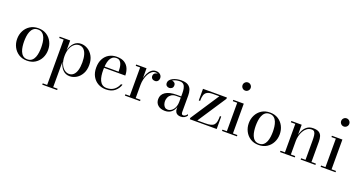

<svg xmlns="http://www.w3.org/2000/svg" viewBox="-51 -1589 4989 2670"><g transform="rotate(20 2444.0 -254.0)"><path d="M281 10Q210.5 10 159 -23Q107.5 -56 79.5 -110.5Q51.5 -165 51.5 -230Q51.5 -295 79.5 -349.5Q107.5 -404 159 -436.8Q210.5 -469.5 281 -469.5Q351.5 -469.5 402.8 -436.8Q454 -404 481.8 -349.5Q509.5 -295 509.5 -230Q509.5 -165 481.8 -110.5Q454 -56 402.8 -23Q351.5 10 281 10ZM281 -9.5Q321 -9.5 346.2 -30.5Q371.5 -51.5 384.8 -84.8Q398 -118 402.8 -156.5Q407.5 -195 407.5 -230Q407.5 -265.5 402.8 -303.8Q398 -342 384.8 -375.2Q371.5 -408.5 346.2 -429.5Q321 -450.5 281 -450.5Q240.5 -450.5 215.5 -429.5Q190.5 -408.5 177.2 -375.2Q164 -342 159.2 -303.8Q154.5 -265.5 154.5 -230Q154.5 -195 159.2 -156.5Q164 -118 177.2 -84.8Q190.5 -51.5 215.5 -30.5Q240.5 -9.5 281 -9.5Z M597.5 250V230.5H663V-440.5H597.5V-460H752.5V-314Q769 -385.5 810.5 -427.2Q852 -469 913 -469Q965.5 -469 1012.5 -440.5Q1059.5 -412 1089 -358.5Q1118.5 -305 1118.5 -230Q1118.5 -155 1089 -101.2Q1059.5 -47.5 1012.5 -18.8Q965.5 10 913 10Q852 10 810.5 -32.2Q769 -74.5 752.5 -145.5V230.5H817.5V250ZM895 -17Q933.5 -17 960.8 -42.5Q988 -68 1002 -115.5Q1016 -163 1016 -230Q1016 -297 1002 -344.2Q988 -391.5 960.8 -416.8Q933.5 -442 895 -442Q857.5 -442 825 -417Q792.5 -392 772.5 -344.8Q752.5 -297.5 752.5 -230Q752.5 -162.5 772.5 -115Q792.5 -67.5 825 -42.2Q857.5 -17 895 -17Z M1448 10Q1384 10 1332.8 -18.8Q1281.5 -47.5 1251.2 -101.2Q1221 -155 1221 -230Q1221 -305 1249.5 -358.8Q1278 -412.5 1327.8 -441Q1377.5 -469.5 1442 -469.5Q1514.5 -469.5 1557.8 -440.8Q1601 -412 1620.2 -365Q1639.5 -318 1639.5 -263.5H1288.5V-283H1533.5Q1533.5 -308 1530.8 -337Q1528 -366 1519 -391.8Q1510 -417.5 1491.8 -434Q1473.5 -450.5 1442 -450.5Q1406 -450.5 1383 -432.2Q1360 -414 1347 -383Q1334 -352 1329 -312.5Q1324 -273 1324 -230Q1324 -187 1329.8 -147.8Q1335.5 -108.5 1349.8 -78Q1364 -47.5 1389.2 -29.5Q1414.5 -11.5 1453.5 -11.5Q1520.5 -11.5 1563 -45.2Q1605.5 -79 1624.5 -130.5H1647Q1627.5 -70 1578.5 -30Q1529.5 10 1448 10Z M1871 -214.5Q1871 -258.5 1880.2 -303.5Q1889.5 -348.5 1908.2 -386Q1927 -423.5 1955.2 -446.5Q1983.5 -469.5 2022 -469.5Q2049.5 -469.5 2069 -459Q2088.5 -448.5 2098.5 -431.5Q2108.5 -414.5 2108.5 -395Q2108.5 -369.5 2093 -351.8Q2077.5 -334 2051.5 -334Q2025 -334 2009.2 -348.8Q1993.5 -363.5 1993.5 -386Q1993.5 -414 2011.8 -428Q2030 -442 2051.5 -442Q2067 -442 2079.8 -435.8Q2092.5 -429.5 2100 -419Q2107.5 -408.5 2107.5 -395H2088Q2088 -410.5 2078.8 -423Q2069.5 -435.5 2054 -442.5Q2038.5 -449.5 2020 -449.5Q1990 -449.5 1964.8 -429.2Q1939.5 -409 1921 -374.8Q1902.5 -340.5 1892.5 -298.8Q1882.5 -257 1882.5 -214.5ZM1882.5 -460V-19.5H1953.5V0H1729.5V-19.5H1795V-440.5H1729.5V-460Z M2556.5 10Q2533 10 2513.2 1.8Q2493.5 -6.5 2481.5 -25.8Q2469.5 -45 2469.5 -77.5V-304.5Q2469.5 -340.5 2463.5 -373.5Q2457.5 -406.5 2438.2 -427.5Q2419 -448.5 2379 -448.5Q2356.5 -448.5 2332.2 -443.5Q2308 -438.5 2287.2 -428.2Q2266.5 -418 2253.5 -402.5Q2240.5 -387 2240.5 -366H2217Q2217 -391.5 2233.8 -406.2Q2250.5 -421 2270.5 -421Q2292 -421 2309.8 -407.2Q2327.5 -393.5 2327.5 -368Q2327.5 -338 2309.2 -324.5Q2291 -311 2270.5 -311Q2247.5 -311 2231.8 -325Q2216 -339 2216 -366Q2216 -389.5 2231.2 -408.2Q2246.5 -427 2272.2 -440.2Q2298 -453.5 2330.2 -460.8Q2362.5 -468 2396.5 -468Q2465.5 -468 2499.8 -444Q2534 -420 2545.5 -382.5Q2557 -345 2557 -304.5V-58.5Q2557 -42 2562.8 -30.5Q2568.5 -19 2587 -19Q2600 -19 2615.8 -29.8Q2631.5 -40.5 2640 -57L2649.5 -39Q2636.5 -18 2613 -4Q2589.5 10 2556.5 10ZM2323.5 10Q2258.5 10 2219.8 -23.2Q2181 -56.5 2181 -113.5Q2181 -180.5 2238.5 -218.8Q2296 -257 2402.5 -257H2516V-240H2402.5Q2358.5 -240 2331.5 -221.5Q2304.5 -203 2292 -175.5Q2279.5 -148 2279.5 -120.5Q2279.5 -95.5 2287.2 -72.5Q2295 -49.5 2311.5 -34.5Q2328 -19.5 2354.5 -19.5Q2382 -19.5 2408.5 -37.8Q2435 -56 2452.2 -92.2Q2469.5 -128.5 2469.5 -183H2481Q2481 -126 2462.8 -82.5Q2444.5 -39 2409.5 -14.5Q2374.5 10 2323.5 10Z M2690 0V-19.5L2967 -440.5H2874Q2817 -440.5 2787.5 -423.5Q2758 -406.5 2747.8 -372.5Q2737.5 -338.5 2737.5 -288H2718V-460H3072V-440.5L2794 -19.5H2909Q2960 -19.5 2991.8 -27.8Q3023.5 -36 3040.2 -55Q3057 -74 3063 -105.8Q3069 -137.5 3069 -184H3088V0Z M3277 -637Q3252 -637 3234.5 -654.8Q3217 -672.5 3217 -697.5Q3217 -722 3234.5 -739.8Q3252 -757.5 3277 -757.5Q3301.5 -757.5 3319.2 -739.8Q3337 -722 3337 -697.5Q3337 -672.5 3319.5 -654.8Q3302 -637 3277 -637ZM3321.5 -460V-19.5H3387V0H3166.5V-19.5H3231.5V-440.5H3166.5V-460Z M3709 10Q3638.5 10 3587 -23Q3535.5 -56 3507.5 -110.5Q3479.5 -165 3479.5 -230Q3479.5 -295 3507.5 -349.5Q3535.5 -404 3587 -436.8Q3638.5 -469.5 3709 -469.5Q3779.5 -469.5 3830.8 -436.8Q3882 -404 3909.8 -349.5Q3937.5 -295 3937.5 -230Q3937.5 -165 3909.8 -110.5Q3882 -56 3830.8 -23Q3779.5 10 3709 10ZM3709 -9.5Q3749 -9.5 3774.2 -30.5Q3799.5 -51.5 3812.8 -84.8Q3826 -118 3830.8 -156.5Q3835.5 -195 3835.5 -230Q3835.5 -265.5 3830.8 -303.8Q3826 -342 3812.8 -375.2Q3799.5 -408.5 3774.2 -429.5Q3749 -450.5 3709 -450.5Q3668.5 -450.5 3643.5 -429.5Q3618.5 -408.5 3605.2 -375.2Q3592 -342 3587.2 -303.8Q3582.5 -265.5 3582.5 -230Q3582.5 -195 3587.2 -156.5Q3592 -118 3605.2 -84.8Q3618.5 -51.5 3643.5 -30.5Q3668.5 -9.5 3709 -9.5Z M4178.5 -460V-19.5H4243V0H4025.5V-19.5H4091V-440.5H4025.5V-460ZM4483.5 -319.5V-19.5H4549V0H4330.5V-19.5H4395.5V-304.5Q4395.5 -346.5 4391.8 -378.2Q4388 -410 4375 -427.8Q4362 -445.5 4334.5 -445.5Q4294 -445.5 4264.5 -423.5Q4235 -401.5 4216 -367.2Q4197 -333 4187.8 -294.8Q4178.5 -256.5 4178.5 -224.5L4166 -222Q4166 -255 4174.8 -297.2Q4183.5 -339.5 4204 -379Q4224.5 -418.5 4259.5 -444Q4294.5 -469.5 4347.5 -469.5Q4405 -469.5 4434.2 -450Q4463.5 -430.5 4473.5 -396.8Q4483.5 -363 4483.5 -319.5Z M4736.5 -637Q4711.5 -637 4694 -654.8Q4676.5 -672.5 4676.5 -697.5Q4676.5 -722 4694 -739.8Q4711.5 -757.5 4736.5 -757.5Q4761 -757.5 4778.8 -739.8Q4796.5 -722 4796.5 -697.5Q4796.5 -672.5 4779 -654.8Q4761.5 -637 4736.5 -637ZM4781 -460V-19.5H4846.5V0H4626V-19.5H4691V-440.5H4626V-460Z"/></g></svg>

Font: Bodoni Moda 11pt
Style: Regular
Weight: 400
Version: Version 2.004